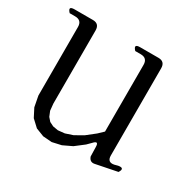

<svg xmlns="http://www.w3.org/2000/svg" viewBox="-119 -608 730 718"><g transform="rotate(30 246.5 -249.5)"><path d="M400.4 -81.1Q400.4 -51.8 428.7 -57.6L443.4 -61.5Q471.7 -66.4 456.1 -42L363.3 -23.4Q343.8 -19.5 336.9 -40L335.9 -79.1Q335.9 -108.4 316.4 -86.9L299.8 -70.3L261.7 -41L222.7 -22.5L183.6 -13.7L145.5 -16.6L110.4 -30.3L81.1 -57.6L62.5 -93.8L53.7 -139.6V-435.5Q53.7 -464.8 24.4 -464.8H1Q-19.5 -486.3 9.8 -486.3H88.9Q117.2 -486.3 117.2 -457V-141.6L120.1 -112.3L128.9 -90.8L141.6 -76.2L159.2 -67.4L181.6 -63.5L210 -66.4L242.2 -77.1L278.3 -97.7L315.4 -127L336.9 -147.5V-435.5Q336.9 -464.8 307.6 -464.8H284.2Q263.7 -486.3 293 -486.3H372.1Q400.4 -486.3 400.4 -457Z"/></g></svg>

Font: B2 Hana
Style: Regular
Weight: 500
Version: 2020-08-05; (max)